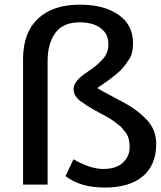

<svg xmlns="http://www.w3.org/2000/svg" viewBox="-20 -801 698 833"><path d="M509.8 -724.6Q557.1 -683.1 557.1 -613.3Q557.1 -569.3 541.3 -545.4Q525.4 -521.5 515.1 -508.8Q504.9 -496.1 487.1 -481.4Q469.2 -466.8 459 -459Q448.7 -451.2 428.7 -437.5Q408.7 -423.8 401.9 -418.9Q419.9 -407.7 453.4 -390.1Q486.8 -372.6 511.2 -359.4Q574.2 -326.2 616 -282.2Q657.7 -238.3 657.7 -177.2Q657.7 -85 599.6 -36.1Q541.5 12.7 434.8 12.7Q328.1 12.7 264.2 -37.1L298.8 -109.9Q372.1 -67.9 428 -67.9Q483.9 -67.9 513.2 -95.2Q542.5 -122.6 542.5 -162.6Q542.5 -202.6 526.1 -224.9Q509.8 -247.1 500 -254.9Q490.2 -262.7 477.1 -272.9Q463.9 -283.2 439.5 -296.4Q415 -309.6 387 -325Q358.9 -340.3 329.1 -362.3Q299.3 -384.3 299.3 -414.6Q299.3 -444.8 342.8 -477.5Q355.5 -486.3 380.4 -503.7Q405.3 -521 427.7 -546.6Q450.2 -572.3 450.2 -608.2Q450.2 -644 431.6 -665Q397.9 -704.1 325.7 -704.1Q253.4 -704.1 220 -658Q186.5 -611.8 186.5 -535.2V0H80.1V-544.9Q80.1 -658.7 144.3 -719.7Q208.5 -780.8 327.1 -780.8Q445.8 -780.8 509.8 -724.6Z"/></svg>

Font: Oxygen Mono
Style: Regular
Weight: 400
Designer: Vernon Adams
Foundry: Vernon Adams
Version: Version 0.201; ttfautohint (v0.8) -r 50 -G 200 -x